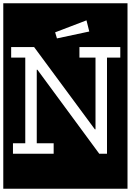

<svg xmlns="http://www.w3.org/2000/svg" viewBox="-32 -937 797 1170"><path d="M-12 213V-917H745V213ZM315 -703 512 -745 495 -813 304 -740ZM620 -586H701V-650H452V-586H550V-149H546L176 -650H36V-586H122V-64H47V0H295V-64H192V-512H196L573 0H620Z"/></svg>

Font: Zilla Slab Highlight
Style: Regular
Weight: 400
Designer: Typotheque Type Foundry
Foundry: Typotheque type foundry
Version: Version 1.1; 2017; ttfautohint (v1.6)